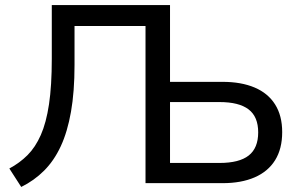

<svg xmlns="http://www.w3.org/2000/svg" viewBox="-20 -725 1187 760"><path d="M64 15 17 -58Q58 -80 89 -111Q120 -142 141.5 -190.5Q163 -239 174 -312.5Q185 -386 185 -492V-705H653V-401H861Q935 -401 988 -378.5Q1041 -356 1069 -311.5Q1097 -267 1097 -202Q1097 -136 1069 -91Q1041 -46 988 -23Q935 0 861 0H556V-622H275V-468Q275 -362 261 -282.5Q247 -203 220.5 -146Q194 -89 154.5 -49.5Q115 -10 64 15ZM653 -80H849Q927 -80 964.5 -109.5Q1002 -139 1002 -201Q1002 -263 964 -292Q926 -321 849 -321H653Z"/></svg>

Font: Nunito Sans 10pt Medium
Style: Regular
Weight: 500
Designer: Vernon Adams
Foundry: Vernon Adams
Version: Version 3.101;gftools[0.9.27]